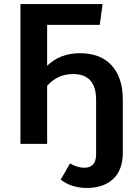

<svg xmlns="http://www.w3.org/2000/svg" viewBox="-20 -711 657 949"><path d="M375 -448Q477 -448 532 -387.5Q587 -327 587 -218V43Q587 129 539.5 173.5Q492 218 409 218Q334 218 280 177L326 97Q363 118 397 118Q455 118 455 51V-218Q455 -345 341 -345Q265 -345 213 -287V0H81V-691H487L473 -588H213V-386Q277 -448 375 -448Z"/></svg>

Font: FiraGO Medium
Style: Regular
Weight: 500
Designer: bBox Type
Foundry: bBox Type GmbH
Version: Version 1.001;PS 001.001;hotconv 1.0.88;makeotf.lib2.5.64775